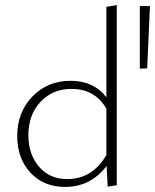

<svg xmlns="http://www.w3.org/2000/svg" viewBox="-20 -734 612 758"><path d="M400 -350V-707L441 -714V-3L405 3L401 -79Q338 4 237 4Q152 4 100 -52.5Q48 -109 48 -197Q48 -291 108 -353Q168 -415 258 -415Q350 -415 400 -350ZM532 -710H572L561 -464L532 -463ZM245 -27Q345 -27 400 -122V-305Q355 -383 262 -383Q188 -383 140 -332Q92 -281 92 -200Q92 -125 134 -76Q176 -27 245 -27Z"/></svg>

Font: EauTestInfant Light
Style: Regular
Weight: 300
Designer: Christian Thalmann (Catharsis Fonts)
Version: Version 0.001;PS 000.001;hotconv 1.0.88;makeotf.lib2.5.64775